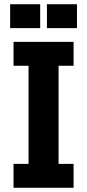

<svg xmlns="http://www.w3.org/2000/svg" viewBox="-20 -888 412 908"><path d="M44 0V-113H115V-577H44V-690H328V-577H257V-113H328V0ZM28 -755V-868H170V-755ZM202 -755V-868H344V-755Z"/></svg>

Font: Mozilla Text ExtraLight
Style: Regular
Weight: 200
Designer: Studio DRAMA
Foundry: Studio DRAMA
Version: Version 1.000